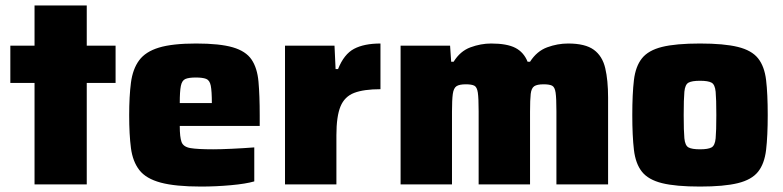

<svg xmlns="http://www.w3.org/2000/svg" viewBox="-20 -678 2880 706"><path d="M107 0V-373H18V-510H107V-658H299V-510H405V-373H299V0Z M719 8Q625 8 571 -6.5Q517 -21 492.5 -52.5Q468 -84 461.5 -133.5Q455 -183 455 -254Q455 -324 461.5 -374Q468 -424 491.5 -456Q515 -488 564.5 -503Q614 -518 701 -518Q788 -518 836 -504Q884 -490 905 -459Q926 -428 930.5 -377.5Q935 -327 935 -254V-215H641Q641 -174 647.5 -156Q654 -138 680 -133.5Q706 -129 764 -129Q791 -129 833.5 -131Q876 -133 915 -136V-11Q884 -2 829 3Q774 8 719 8ZM641 -299H759Q759 -343 755 -363Q751 -383 738 -388Q725 -393 700 -393Q674 -393 661.5 -387.5Q649 -382 645 -362Q641 -342 641 -299Z M1028 0V-510H1210L1214 -424H1223Q1245 -479 1282 -498.5Q1319 -518 1379 -518V-350Q1318 -350 1282.5 -336.5Q1247 -323 1232 -286.5Q1217 -250 1217 -181V0Z M1453 0V-510H1635L1639 -451H1648Q1672 -490 1710 -504Q1748 -518 1786 -518Q1844 -518 1875 -502Q1906 -486 1920 -451H1929Q1954 -490 1992 -504Q2030 -518 2069 -518Q2132 -518 2163.5 -495Q2195 -472 2205.5 -427.5Q2216 -383 2216 -319V0H2026V-269Q2026 -317 2023 -337.5Q2020 -358 2010 -363Q2000 -368 1979 -368Q1955 -368 1944.5 -361Q1934 -354 1931.5 -333Q1929 -312 1929 -267V0H1740V-269Q1740 -317 1737 -337.5Q1734 -358 1724 -363Q1714 -368 1693 -368Q1669 -368 1658.5 -361Q1648 -354 1645 -332.5Q1642 -311 1642 -267V0Z M2554 8Q2465 8 2414.5 -4.5Q2364 -17 2340.5 -46.5Q2317 -76 2311 -127Q2305 -178 2305 -255Q2305 -333 2311 -383.5Q2317 -434 2340.5 -463.5Q2364 -493 2414.5 -505.5Q2465 -518 2554 -518Q2642 -518 2693 -505.5Q2744 -493 2767.5 -463.5Q2791 -434 2797 -383.5Q2803 -333 2803 -255Q2803 -178 2797 -127Q2791 -76 2767.5 -46.5Q2744 -17 2693 -4.5Q2642 8 2554 8ZM2554 -129Q2584 -129 2596.5 -136Q2609 -143 2611.5 -169.5Q2614 -196 2614 -255Q2614 -314 2611.5 -340.5Q2609 -367 2596.5 -374Q2584 -381 2554 -381Q2524 -381 2511.5 -374Q2499 -367 2496.5 -340.5Q2494 -314 2494 -255Q2494 -196 2496.5 -169.5Q2499 -143 2511.5 -136Q2524 -129 2554 -129Z"/></svg>

Font: Saira ExtraBold
Style: Regular
Weight: 800
Designer: Hector Gatti with collaboration of the Omnibus-Type team
Foundry: Omnibus-Type
Version: Version 1.100; ttfautohint (v1.8.3)